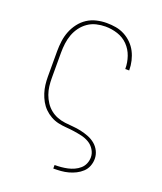

<svg xmlns="http://www.w3.org/2000/svg" viewBox="-138 -627 775 920"><g transform="rotate(20 250.0 -166.5)"><path d="M244 205V187H245Q261 187 277.5 185.5Q294 184 310 180.5Q326 177 341.5 170Q357 163 369.5 152Q382 141 388.5 125.5Q395 110 395 93Q395 73 383.5 54.5Q372 36 354 25.5Q336 15 316 10.5Q296 6 275.5 3Q255 0 234 -1.5Q213 -3 193 -7.5Q173 -12 154.5 -22.5Q136 -33 121.5 -47.5Q107 -62 97 -80Q87 -98 80.5 -118Q74 -138 71.5 -158.5Q69 -179 69 -200V-330Q69 -356 72.5 -382Q76 -408 85.5 -432Q95 -456 111 -477Q127 -498 148.5 -512Q170 -526 195.5 -532Q221 -538 247 -538Q271 -538 294 -534Q317 -530 338 -519Q359 -508 376 -491Q393 -474 403.5 -453.5Q414 -433 419.5 -409.5Q425 -386 425 -363Q425 -363 425 -362.5Q425 -362 425 -361H405Q405 -362 405 -362Q405 -362 405 -363Q405 -394 394.5 -424.5Q384 -455 362 -477.5Q340 -500 309.5 -510Q279 -520 247 -520Q224 -520 201 -514.5Q178 -509 158.5 -495.5Q139 -482 125 -463Q111 -444 103 -422Q95 -400 92 -376.5Q89 -353 89 -330V-200Q89 -179 91.5 -158.5Q94 -138 101 -118.5Q108 -99 119.5 -81.5Q131 -64 147 -51Q163 -38 182.5 -30.5Q202 -23 222.5 -20.5Q243 -18 263.5 -16.5Q284 -15 304.5 -10.5Q325 -6 344.5 1.5Q364 9 380 22Q396 35 405.5 54Q415 73 415 94Q415 113 408 131Q401 149 387 162Q373 175 356 183.5Q339 192 320.5 197Q302 202 283 203.5Q264 205 245 205Z"/></g></svg>

Font: Iosevka Slab Thin
Style: Regular
Weight: 100
Monospace: yes
Designer: Belleve Invis
Foundry: Belleve Invis
Version: Version 11.1.0; ttfautohint (v1.8.3)